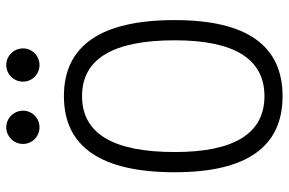

<svg xmlns="http://www.w3.org/2000/svg" viewBox="-178 -754 941 626"><g transform="rotate(-90 293.0 -440.5)"><path d="M293 9.8C457.5 9.8 541 -106.4 541 -341.8C541 -583 457.5 -703.1 293 -703.1C128.4 -703.1 44.9 -583 44.9 -341.8C44.9 -106.4 128.4 9.8 293 9.8ZM293 -49.3C171.9 -49.3 110.8 -147 110.8 -341.8C110.8 -543.9 171.9 -644 293 -644C414.1 -644 475.1 -543.9 475.1 -341.8C475.1 -147 414.1 -49.3 293 -49.3ZM191.4 -782.7C221.2 -782.7 245.6 -806.6 245.6 -836.4C245.6 -866.7 221.2 -891.1 191.4 -891.1C161.6 -891.1 137.2 -866.7 137.2 -836.4C137.2 -806.6 161.6 -782.7 191.4 -782.7ZM394.5 -782.7C424.3 -782.7 448.7 -806.6 448.7 -836.4C448.7 -866.7 424.3 -891.1 394.5 -891.1C364.7 -891.1 340.3 -866.7 340.3 -836.4C340.3 -806.6 364.7 -782.7 394.5 -782.7Z"/></g></svg>

Font: Cascadia Mono NF Light
Style: Regular
Weight: 300
Monospace: yes
Designer: Aaron Bell
Foundry: Saja Typeworks
Version: Version 2404.023